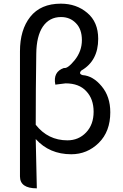

<svg xmlns="http://www.w3.org/2000/svg" viewBox="-20 -829 671 1048"><path d="M181 199Q89 199 89 134V-549Q89 -666 145 -737Q202 -809 312 -809Q397 -809 456 -759Q516 -709 516 -617Q516 -497 424 -444Q407 -426 431 -419Q488 -415 535 -358Q582 -302 582 -216Q582 -111 519 -49Q456 13 369 13Q250 13 175 -70Q175 -62 181 199ZM348 -63Q409 -63 450 -106Q491 -149 491 -219Q491 -289 451 -331Q412 -374 338 -374L282 -367Q268 -437 329 -458Q349 -453 388 -501Q427 -550 427 -610Q427 -670 394 -703Q362 -736 313 -736Q250 -736 214 -684Q179 -632 178 -536Q175 -342 175 -148Q242 -63 348 -63Z"/></svg>

Font: Swei Toothpaste CJK TC
Style: Regular
Weight: 400
Version: Version 1.0